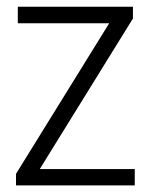

<svg xmlns="http://www.w3.org/2000/svg" viewBox="-20 -562 454 582"><path d="M28.5 0V-35L311 -491.5H34V-541.5H383V-506L100.5 -49.5H388.5V0Z"/></svg>

Font: Encode Sans SmCnd Lt
Style: Regular
Weight: 300
Width: 4
Designer: Multiple Designers
Foundry: Impallari Type
Version: Version 3.002; ttfautohint (v1.8.3) -l 8 -r 50 -G 200 -x 14 